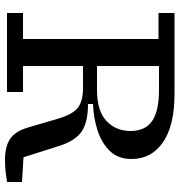

<svg xmlns="http://www.w3.org/2000/svg" viewBox="5 -715 718 768"><g transform="rotate(90 364.0 -331.0)"><path d="M340 -608H244V-360H340Q424 -360 464 -398Q504 -436 504 -494Q504 -553 464 -580.5Q424 -608 340 -608ZM32 -606V-670H356Q482 -670 549 -624Q616 -578 616 -498Q616 -445 584.5 -412Q553 -379 502.5 -362.5Q452 -346 396 -344V-324Q468 -324 505.5 -299Q543 -274 564 -208L609 -66L708 -60V0Q690 3 667 5.5Q644 8 620 8Q566 8 535.5 -12.5Q505 -33 490 -84L456 -200Q439 -260 412.5 -282Q386 -304 332 -304H244V-64H348V0H32V-64H136V-606Z"/></g></svg>

Font: Source Serif 4 Caption
Style: Regular
Weight: 400
Designer: Frank Grießhammer
Foundry: Adobe Systems Incorporated
Version: Version 4.004;hotconv 1.0.117;makeotfexe 2.5.65602